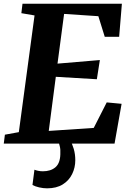

<svg xmlns="http://www.w3.org/2000/svg" viewBox="-28 -763 702 1020"><path d="M-8 0 -2 -47.5 72 -61 155.5 -681 85.5 -693 91.5 -743H619.5L605 -567.5H528.5L494.5 -677L312.5 -689L277.5 -425L502.5 -444L486.5 -342L268.5 -355L231 -67.5L470 -83.5L539 -219L618 -211.5L580.5 0ZM315.5 -16.5 345.5 -14.5Q355.5 0 363.8 28Q372 56 372 88Q372 127.5 355.2 161.8Q338.5 196 305.2 216.8Q272 237.5 222 237.5Q202 237.5 180 232.5Q158 227.5 144.5 219.5L155 138.5Q161 141.5 173.8 144.2Q186.5 147 199.5 147Q241 147 266 126Q291 105 292.5 57.5Q294 30 289.5 13.8Q285 -2.5 282 -14.5Z"/></svg>

Font: Merriweather 24pt ExtraBold
Style: Italic
Weight: 800
Italic angle: -7.8°
Version: Version 2.101